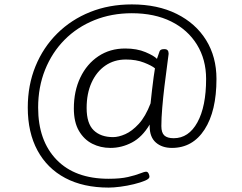

<svg xmlns="http://www.w3.org/2000/svg" viewBox="-20 -725 1100 871"><path d="M473 126Q358 126 276 82.5Q194 39 150 -42.5Q106 -124 106 -237Q106 -339 141 -424.5Q176 -510 239.5 -573Q303 -636 389 -670.5Q475 -705 578 -705Q695 -705 781.5 -662Q868 -619 915 -543Q962 -467 962 -367Q962 -221 908 -137.5Q854 -54 760 -54Q715 -54 687 -78.5Q659 -103 659 -152V-160Q625 -103 578.5 -78.5Q532 -54 481 -54Q436 -54 398.5 -73Q361 -92 338 -131.5Q315 -171 315 -233Q315 -312 344.5 -373.5Q374 -435 426.5 -470Q479 -505 548 -505Q601 -505 640 -488.5Q679 -472 692 -458Q700 -483 704 -492.5Q708 -502 723 -502H727Q745 -502 745 -481Q743 -463 737.5 -423Q732 -383 726 -333.5Q720 -284 716 -236Q712 -188 712 -153Q712 -123 725.5 -110.5Q739 -98 768 -98Q836 -98 875.5 -170Q915 -242 915 -367Q915 -455 873.5 -522.5Q832 -590 756.5 -627.5Q681 -665 578 -665Q486 -665 408 -633.5Q330 -602 273 -544.5Q216 -487 184.5 -408.5Q153 -330 153 -237Q153 -87 236.5 -0.5Q320 86 473 86Q526 86 560.5 78Q595 70 615 62Q635 54 643 54Q650 54 654 62Q658 70 658 77Q658 86 638 94.5Q618 103 587.5 110.5Q557 118 526 122Q495 126 473 126ZM493 -103Q518 -103 548.5 -116.5Q579 -130 609.5 -163Q640 -196 663 -256Q666 -283 669.5 -315.5Q673 -348 677 -375.5Q681 -403 683 -415Q669 -427 633.5 -441Q598 -455 551 -455Q498 -455 458 -427.5Q418 -400 395.5 -350.5Q373 -301 373 -235Q373 -165 405 -134Q437 -103 493 -103Z"/></svg>

Font: Asap Expanded Expanded Light
Style: Italic
Weight: 300
Width: 7
Italic angle: -6°
Designer: Pablo Cosgaya
Foundry: Omnibus-Type
Version: Version 3.001; ttfautohint (v1.8.4.7-5d5b)